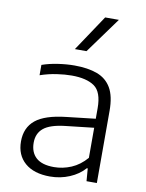

<svg xmlns="http://www.w3.org/2000/svg" viewBox="-90 -872 716 943"><g transform="rotate(10 268.0 -400.0)"><path d="M225 8.5Q145 8.5 100.2 -30.2Q55.5 -69 55.5 -137Q55.5 -205.5 102.2 -243.8Q149 -282 253.5 -293.5L398 -310V-362.5Q398 -443.5 358.8 -471Q319.5 -498.5 245 -498.5Q211.5 -498.5 170.8 -492.5Q130 -486.5 89 -472.5V-524Q124 -536.5 167.5 -543Q211 -549.5 250 -549.5Q317.5 -549.5 363.8 -532.2Q410 -515 434 -473.8Q458 -432.5 458 -360.5V0H406.5L401.5 -63H397Q368 -30 322.5 -10.8Q277 8.5 225 8.5ZM118 -141.5Q118 -93.5 147.2 -67Q176.5 -40.5 236.5 -40.5Q280 -40.5 322.2 -58.2Q364.5 -76 398 -115V-265L256 -249Q181.5 -240.5 149.8 -214.2Q118 -188 118 -141.5ZM237.5 -629 357 -808H425.5L295.5 -629Z"/></g></svg>

Font: Encode Sans SmExp Lt
Style: Regular
Weight: 300
Width: 6
Designer: Multiple Designers
Foundry: Impallari Type
Version: Version 3.002; ttfautohint (v1.8.3) -l 8 -r 50 -G 200 -x 14 